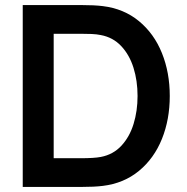

<svg xmlns="http://www.w3.org/2000/svg" viewBox="-20 -740 740 760"><path d="M70 -720H299.3Q353.7 -720 387 -715.8Q470.2 -705.7 530.1 -656.3Q590 -606.9 621 -529.8Q652 -452.8 652 -360Q652 -267.2 621 -190.1Q590 -113.1 530.2 -63.7Q470.3 -14.3 387 -4.2Q353.8 0 299.3 0H70ZM379.2 -118.8Q428.2 -128.2 460.7 -163.4Q493.2 -198.6 508.8 -249.7Q524.5 -300.8 524.5 -360Q524.5 -420.4 508.4 -471.8Q492.3 -523.1 459.8 -557.6Q427.3 -592.2 379.2 -601.2Q362.8 -604.6 342.4 -605.5Q322.1 -606.3 299.3 -606.3H192.5V-113.7H299.3Q352.8 -113.7 379.2 -118.8Z"/></svg>

Font: Tap Sans
Style: Regular
Weight: 400
Designer: Tap Payments
Foundry: Tap Payments
Version: Version 1.001;Glyphs 3.1.2 (3151)